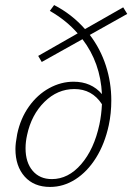

<svg xmlns="http://www.w3.org/2000/svg" viewBox="-20 -735 523 759"><path d="M335 -597Q377 -542 398.5 -475.5Q420 -409 420 -338Q420 -287 410 -240Q394 -166 359.5 -111Q325 -56 278 -26Q231 4 178 4Q114 4 77.5 -37Q41 -78 41 -146Q41 -168 48 -205Q61 -267 94.5 -314Q128 -361 174.5 -386.5Q221 -412 271 -412Q341 -412 383 -363Q377 -487 306 -580L145 -490L131 -514L287 -603Q243 -654 177 -692L194 -715Q264 -679 316 -620L467 -706L483 -680ZM373 -243Q381 -281 383 -323Q344 -383 274 -383Q207 -383 155.5 -332Q104 -281 87 -201Q81 -174 81 -149Q81 -93 109 -60Q137 -27 185 -27Q250 -27 301 -86Q352 -145 373 -243Z"/></svg>

Font: Ysabeau Light
Style: Italic
Weight: 300
Italic angle: -12°
Designer: Christian Thalmann (Catharsis Fonts)
Version: Version 0.003